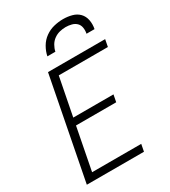

<svg xmlns="http://www.w3.org/2000/svg" viewBox="-213 -995 976 1100"><g transform="rotate(-30 275.0 -445.0)"><path d="M29 0 159 -670H537L528 -623H203L154 -372H420L411 -325H145L91 -47H416L407 0ZM201 -750Q207 -780 223.5 -808.5Q240 -837 266.5 -856Q293 -875 324 -882.5Q355 -890 385 -890Q415 -890 443 -882.5Q471 -875 489.5 -856Q508 -837 513.5 -808.5Q519 -780 513 -750H460Q464 -770 461 -789Q458 -808 445.5 -820.5Q433 -833 414 -838Q395 -843 375 -843Q355 -843 335 -838Q315 -833 297.5 -820.5Q280 -808 269 -789Q258 -770 254 -750Z"/></g></svg>

Font: Lode Dark Term
Style: Italic
Weight: 400
Italic angle: -11°
Monospace: yes
Designer: Belleve Invis
Foundry: Belleve Invis
Version: Version 29.2.0